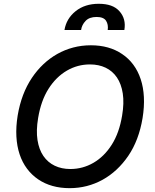

<svg xmlns="http://www.w3.org/2000/svg" viewBox="-20 -974 808 1004"><path d="M72.4 -370Q91.6 -484.7 147 -567.1Q173.7 -606.9 207 -638.3Q240.4 -669.7 279.5 -691.8Q318.5 -713.8 362.7 -725.5Q407 -737.2 455.3 -737.2Q551.1 -737.2 618.6 -691.4Q652.7 -668.7 677.2 -635.5Q701.7 -602.3 715.7 -560Q729.8 -517.8 732.4 -466.6Q735.1 -415.5 725.5 -356.5Q706.3 -240.8 651.3 -159.8Q623.6 -119 589.5 -87.2Q555.4 -55.4 516.3 -33.9Q477.3 -12.4 433.9 -1.2Q390.6 9.9 344.1 9.9Q247.9 9.9 180 -35.9Q146 -58.9 121.3 -92Q96.6 -125 82.6 -167.1Q68.5 -209.2 65.7 -260.1Q62.9 -311.1 72.4 -370ZM347.7 -90.2Q412.6 -90.2 468.4 -122.5Q524.9 -155.2 564.3 -217.2Q603.7 -279.1 618.6 -370Q629.6 -435.4 622 -485.3Q614.3 -535.2 591.4 -568.9Q568.5 -602.6 532.5 -619.9Q496.4 -637.1 450.6 -637.1Q385.7 -637.1 329.9 -604.8Q273.1 -571.7 233.7 -509.6Q194.2 -447.4 179.3 -356.5Q168.3 -291.2 176.1 -241.5Q183.9 -191.8 207 -158.2Q230.1 -124.6 266.2 -107.4Q302.2 -90.2 347.7 -90.2ZM375.4 -915.5Q423.7 -954.2 496.4 -954.2Q533 -954.2 559.8 -944.8Q586.6 -935.4 604.4 -915.5Q640.3 -875.4 630.3 -817.1H543.3Q547.2 -845.5 534.8 -865.1Q522 -885.3 485.1 -885.3Q447.1 -885.3 427.6 -864.7Q407.7 -843.8 404.1 -817.1H317.1Q327.1 -876.8 375.4 -915.5Z"/></svg>

Font: Inter P Medium
Style: Italic
Weight: 500
Italic angle: 9.39999°
Designer: Rasmus Andersson
Foundry: rsms
Version: Version 3.018;git-588b23468